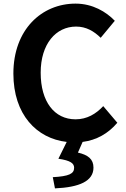

<svg xmlns="http://www.w3.org/2000/svg" viewBox="-20 -774 697 1062"><path d="M551 -187C511 -144 461 -114 398 -114C281 -114 205 -211 205 -372C205 -531 289 -627 401 -627C457 -627 500 -601 537 -565L615 -659C567 -709 492 -754 398 -754C211 -754 54 -611 54 -367C54 -140 183 -8 349 11L303 104C371 114 390 130 390 154C390 187 362 201 272 206L284 268C419 262 497 228 497 153C497 106 467 83 411 70L437 11C514 1 578 -35 629 -95Z"/></svg>

Font: Noto Sans Mono CJK JP Bold
Style: Regular
Weight: 700
Designer: Ryoko NISHIZUKA (kana & ideographs); Paul D. Hunt (Latin, Greek & Cyrillic); Wenlong ZHANG (bopomofo); Sandoll Communica
Foundry: Adobe Systems Incorporated
Version: Version 1.004;PS 1.004;hotconv 1.0.82;makeotf.lib2.5.63406